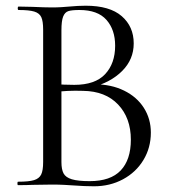

<svg xmlns="http://www.w3.org/2000/svg" viewBox="-20 -648 598 672"><path d="M508 -184Q508 -131 482 -88Q456 -45 410.5 -20.5Q365 4 309 4Q276 4 237 1Q223 0 204 -1Q185 -2 162 -2L94 -1Q76 0 43 0Q41 0 41 -6Q41 -12 43 -12Q81 -12 99 -17.5Q117 -23 124 -37Q131 -51 131 -81V-544Q131 -574 124.5 -588Q118 -602 100 -607.5Q82 -613 45 -613Q42 -613 42 -619Q42 -625 45 -625L94 -624Q136 -622 162 -622Q180 -622 195.5 -623Q211 -624 222 -625Q254 -628 280 -628Q364 -628 406 -591.5Q448 -555 448 -496Q448 -440 407.5 -399.5Q367 -359 300 -342L311 -353Q369 -353 414 -331Q459 -309 483.5 -270.5Q508 -232 508 -184ZM195 -542V-346L163 -354Q206 -351 240 -351Q313 -351 348 -388.5Q383 -426 383 -488Q383 -544 352.5 -578.5Q322 -613 258 -613Q231 -613 219 -609Q207 -605 201 -590Q195 -575 195 -542ZM438 -159Q438 -235 393.5 -282Q349 -329 271 -330Q214 -332 166 -325L195 -336V-81Q195 -55 202.5 -41Q210 -27 231.5 -20.5Q253 -14 294 -14Q367 -14 402.5 -51.5Q438 -89 438 -159Z"/></svg>

Font: Cormorant Unicase
Style: Regular
Weight: 400
Designer: Christian Thalmann (Catharsis Fonts)
Foundry: Catharsis Fonts
Version: Version 4.000